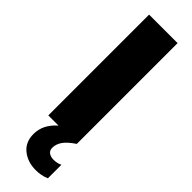

<svg xmlns="http://www.w3.org/2000/svg" viewBox="-312 -705 943 943"><g transform="rotate(45 160.0 -233.0)"><path d="M61 -700H259V0Q220 26 203.5 49.5Q187 73 187 99Q187 117 200 126.5Q213 136 234 136Q257 136 278 126V220Q246 234 207 234Q151 234 112.5 203Q74 172 74 116Q74 50 132 0H61Z"/></g></svg>

Font: Chess Sans ExtraBold
Style: Regular
Weight: 800
Designer: Wolf Bōese
Foundry: Wolf Bōese
Version: Version 7.223